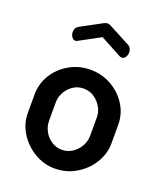

<svg xmlns="http://www.w3.org/2000/svg" viewBox="-134 -796 753 891"><g transform="rotate(20 243.0 -350.5)"><path d="M242 8Q188 8 141 -20Q94 -48 65.5 -93.5Q37 -139 37 -191V-283Q37 -336 64.5 -381Q92 -426 139.5 -453Q187 -480 243 -480Q299 -480 346 -453.5Q393 -427 421.5 -382.5Q450 -338 450 -283V-191Q450 -140 421.5 -94Q393 -48 345.5 -20Q298 8 242 8ZM243 -85Q271 -85 294 -100Q317 -115 331 -139.5Q345 -164 345 -191V-283Q345 -309 331 -333Q317 -357 294 -372Q271 -387 243 -387Q214 -387 191.5 -372Q169 -357 155.5 -333Q142 -309 142 -283V-191Q142 -164 155.5 -139.5Q169 -115 192 -100Q215 -85 243 -85ZM130 -582Q119 -582 111.5 -592.5Q104 -603 104 -617Q104 -626 108.5 -634.5Q113 -643 122 -648L226 -704Q235 -709 243 -709Q251 -709 260 -704L364 -649Q375 -644 379 -634.5Q383 -625 383 -616Q383 -603 376 -592.5Q369 -582 357 -582Q355 -582 352.5 -583Q350 -584 347 -585L243 -641L139 -585Q137 -584 134.5 -583Q132 -582 130 -582Z"/></g></svg>

Font: Dosis ExtraLight SemiBold
Style: Regular
Weight: 600
Version: Version 3.001; ttfautohint (v1.8.2)